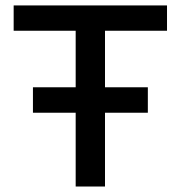

<svg xmlns="http://www.w3.org/2000/svg" viewBox="-20 -680 659 700"><path d="M519 -361.8V-269H362.8V0H255.9V-269H100.1V-361.8H255.9V-567.9H29.8V-660.2H588.9V-567.9H362.8V-361.8Z"/></svg>

Font: Work Sans Medium
Style: Regular
Weight: 500
Designer: Wei Huang
Foundry: Wei Huang
Version: Version 2.012